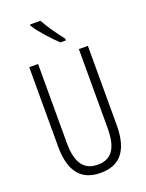

<svg xmlns="http://www.w3.org/2000/svg" viewBox="-174 -1030 852 1123"><g transform="rotate(-20 252.0 -468.5)"><path d="M224 -947H160V-939C189 -892 252 -824 291 -788H325V-799C292 -841 252 -896 224 -947ZM435 -221V-714H379V-222C379 -87 331 -41 253 -41C172 -41 125 -92 125 -222V-714H70V-220C70 -62 134 10 253 10C364 10 435 -52 435 -221Z"/></g></svg>

Font: Noto Sans Gujarati UI ExtraCondensed Light
Style: Regular
Weight: 300
Width: 2
Designer: Jelle Bosma - Monotype Design Team, Universal Thirst
Foundry: Monotype Imaging Inc.
Version: Version 2.106